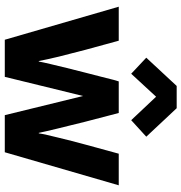

<svg xmlns="http://www.w3.org/2000/svg" viewBox="2 -760 758 802"><g transform="rotate(90 381.0 -359.0)"><path d="M339 -718H432L551 -591L482 -528L384 -632L288 -528L221 -591ZM452 -476Q472 -400 489 -334Q496 -306 503 -277Q510 -248 516.5 -222.5Q523 -197 527.5 -176Q532 -155 535 -142H537Q539 -156 544 -178Q549 -200 555.5 -226Q562 -252 569 -280.5Q576 -309 584 -337Q602 -402 622 -476H754L616 0H461L381 -327L301 0H146L8 -476H150Q170 -402 188 -337Q195 -309 202.5 -280.5Q210 -252 216.5 -226Q223 -200 227.5 -178Q232 -156 235 -142H237Q240 -159 247.5 -190.5Q255 -222 264 -259Q273 -296 283 -334.5Q293 -373 301 -404.5Q309 -436 314 -456L320 -476Z"/></g></svg>

Font: Post Grotesk Bold
Style: Bold
Weight: 700
Version: Version 1.0